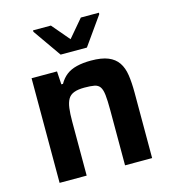

<svg xmlns="http://www.w3.org/2000/svg" viewBox="-108 -815 810 904"><g transform="rotate(-15 296.5 -363.0)"><path d="M71 0V-510H195L199 -446H207Q221 -471 241.5 -487Q262 -503 292.5 -510.5Q323 -518 362 -518Q414 -518 445.5 -505Q477 -492 494 -467Q511 -442 516.5 -405Q522 -368 522 -319V0H390V-270Q390 -316 387 -343Q384 -370 375 -383Q366 -396 348 -399.5Q330 -403 300 -403Q268 -403 248.5 -395.5Q229 -388 219.5 -371.5Q210 -355 206.5 -328.5Q203 -302 203 -264V0ZM232 -582 136 -719V-726H223L296 -640L369 -726H457V-719L360 -582Z"/></g></svg>

Font: Saira Thin SemiBold
Style: Regular
Weight: 600
Version: Version 1.101